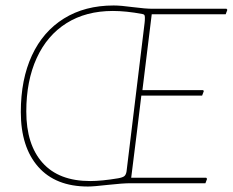

<svg xmlns="http://www.w3.org/2000/svg" viewBox="-20 -669 850 701"><path d="M465 -643Q511 -637 538 -637H807L810 -633L804 -617H534L500 -340H722L724 -336L718 -320H496L480 -188L459 -20H733L736 -16L730 0H457Q428 0 374 6Q322 12 301 12Q183 12 119.5 -60Q56 -132 56 -260Q56 -379 96.5 -466.5Q137 -554 213.5 -601.5Q290 -649 395 -649Q421 -649 465 -643ZM76 -262Q76 -141 135.5 -74.5Q195 -8 309 -8Q351 -8 411 -18Q428 -21 434 -26Q440 -31 442 -43L508 -586Q509 -594 509 -604Q509 -612 507 -614.5Q505 -617 499 -618Q440 -629 392 -629Q294 -629 223 -584.5Q152 -540 114 -457Q76 -374 76 -262Z"/></svg>

Font: Luna Sans Thin
Style: Italic
Weight: 250
Italic angle: -7°
Designer: Juan Pablo del Peral
Foundry: Huerta Tipografica
Version: Version 2.001; ttfautohint (v1.5)